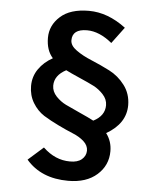

<svg xmlns="http://www.w3.org/2000/svg" viewBox="-54 -733 707 854"><g transform="rotate(5 300.0 -306.5)"><path d="M308.1 -600.1Q242.2 -600.1 242.2 -549.8Q242.2 -525.9 270.5 -505.9Q298.8 -485.4 339.4 -468.8Q379.9 -452.1 420.9 -431.2Q461.9 -410.2 490.2 -372.6Q518.6 -335 519 -284.2Q519 -202.1 432.1 -151.9Q458 -117.7 458 -73.2Q458 -9.8 410.6 32.2Q363.3 74.2 282.2 74.2Q161.1 74.2 94.2 -3.9L162.1 -64Q216.3 -12.2 282.2 -12.2Q316.4 -11.7 335 -27.3Q353.5 -43 354 -66.4Q354 -89.8 334 -107.9Q314 -126 283.7 -138.2Q253.9 -150.4 217.8 -168Q181.6 -185.5 151.4 -204.1Q121.1 -223.6 101.1 -256.8Q81.1 -290 81.1 -332Q81.1 -374 104.5 -407.7Q127.9 -441.4 167 -462.9Q137.2 -496.1 137.2 -551.8Q137.2 -607.4 181.2 -647Q225.1 -687 309.1 -687Q393.1 -687 474.1 -626L419.9 -553.2Q362.8 -600.1 308.1 -600.1ZM179.2 -341.8Q179.2 -315.9 199.2 -294.4Q219.2 -273.4 243.2 -261.7Q267.1 -250 307.6 -231.9Q348.1 -213.9 370.1 -202.1Q420.9 -228 420.9 -274.9Q420.9 -301.8 400.9 -323.2Q380.9 -344.7 357.9 -356.4Q335 -368.2 293.5 -386.2Q252 -404.3 231 -415Q179.2 -387.7 179.2 -341.8Z"/></g></svg>

Font: SourceCodePro-Semibold
Style: Regular
Weight: 600
Monospace: yes
Designer: Paul D. Hunt
Foundry: Adobe Systems Incorporated
Version: Version 1.009;PS 1.000;hotconv 1.0.70;makeotf.lib2.5.5900